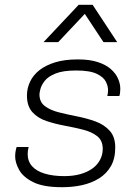

<svg xmlns="http://www.w3.org/2000/svg" viewBox="-20 -768 576 798"><path d="M236 10Q160 10 118 -11Q76 -32 59.5 -62Q43 -92 43 -118Q43 -128 44.5 -137.5Q46 -147 49 -157H99Q97 -150 96 -142.5Q95 -135 95 -128Q95 -98 113 -77.5Q131 -57 165.5 -46.5Q200 -36 247 -36Q285 -36 314.5 -44.5Q344 -53 364.5 -68Q385 -83 396 -104Q407 -125 407 -149Q407 -184 384 -202Q361 -220 325.5 -229Q290 -238 249.5 -245.5Q209 -253 173 -265Q137 -277 114.5 -302Q92 -327 92 -371Q92 -401 105 -428.5Q118 -456 144 -476.5Q170 -497 209.5 -509Q249 -521 301 -521H306Q353 -521 386.5 -510Q420 -499 440.5 -481Q461 -463 470.5 -441.5Q480 -420 480 -399Q480 -391 479 -382.5Q478 -374 476 -369H426Q427 -373 428 -379Q429 -385 429 -395Q429 -410 420 -428.5Q411 -447 382.5 -461Q354 -475 296 -475Q242 -475 211 -462.5Q180 -450 166 -432Q152 -414 148 -398Q144 -382 144 -376Q144 -344 166.5 -327Q189 -310 225 -301Q261 -292 301.5 -284Q342 -276 377.5 -263Q413 -250 436 -224.5Q459 -199 459 -155Q459 -109 441 -77.5Q423 -46 391.5 -26.5Q360 -7 321 1.5Q282 10 240 10ZM161 -593 307 -748H365L467 -593H410L320 -729H350L222 -593Z"/></svg>

Font: Chivo Medium Thin
Style: Italic
Weight: 250
Italic angle: -8.05°
Version: Version 2.002